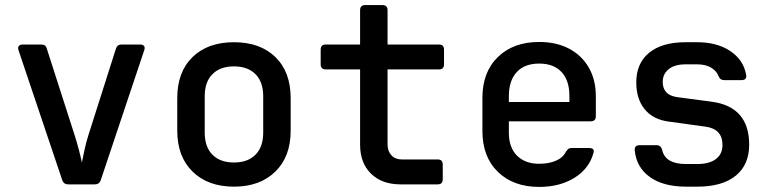

<svg xmlns="http://www.w3.org/2000/svg" viewBox="-20 -725 3040 755"><path d="M248 0Q231 0 225 -16L53 -527Q49 -538 54 -544Q59 -550 69 -550H142Q160 -550 164 -534L272 -198Q282 -167 290 -136.5Q298 -106 302 -86Q306 -106 312.5 -136.5Q319 -167 329 -198L436 -534Q441 -550 458 -550H531Q542 -550 546.5 -544Q551 -538 547 -527L376 -16Q370 0 353 0Z M900 9Q798 9 737.5 -50Q677 -109 677 -211V-339Q677 -442 737 -500.5Q797 -559 900 -559Q1003 -559 1063 -500.5Q1123 -442 1123 -339V-211Q1123 -109 1062.5 -50Q1002 9 900 9ZM900 -86Q954 -86 984.5 -116.5Q1015 -147 1015 -204V-346Q1015 -403 984.5 -433.5Q954 -464 900 -464Q846 -464 815.5 -433.5Q785 -403 785 -346V-204Q785 -147 815.5 -116.5Q846 -86 900 -86Z M1555 0Q1482 0 1439 -42Q1396 -84 1396 -156V-452H1261Q1241 -452 1241 -472V-530Q1241 -550 1261 -550H1396V-685Q1396 -705 1416 -705H1484Q1504 -705 1504 -685V-550H1706Q1726 -550 1726 -530V-472Q1726 -452 1706 -452H1504V-157Q1504 -131 1519 -114.5Q1534 -98 1560 -98H1701Q1721 -98 1721 -78V-20Q1721 0 1701 0Z M2100 10Q1999 10 1938 -49Q1877 -108 1877 -210V-340Q1877 -442 1938 -501Q1999 -560 2100 -560Q2168 -560 2218 -533.5Q2268 -507 2295.5 -459Q2323 -411 2323 -347V-268Q2323 -248 2303 -248H1981V-203Q1981 -145 2013 -113Q2045 -81 2100 -81Q2138 -81 2166 -93Q2194 -105 2205 -128Q2210 -135 2214.5 -139Q2219 -143 2228 -143H2296Q2319 -143 2314 -125Q2298 -63 2240 -26.5Q2182 10 2100 10ZM1981 -347V-324H2219V-348Q2219 -409 2188 -442Q2157 -475 2100 -475Q2043 -475 2012 -441.5Q1981 -408 1981 -347Z M2678 9Q2589 9 2536 -28.5Q2483 -66 2476 -133Q2474 -154 2495 -154H2563Q2579 -154 2584 -135Q2596 -80 2678 -80H2722Q2769 -80 2795 -99.5Q2821 -119 2821 -155Q2821 -218 2754 -227L2609 -247Q2548 -255 2515 -295.5Q2482 -336 2482 -401Q2482 -476 2532.5 -517.5Q2583 -559 2676 -559H2721Q2800 -559 2852 -524Q2904 -489 2914 -431Q2918 -410 2896 -410H2827Q2811 -410 2805 -427Q2797 -447 2775.5 -459.5Q2754 -472 2721 -472H2676Q2633 -472 2609.5 -453Q2586 -434 2586 -403Q2586 -351 2643 -343L2779 -325Q2926 -305 2926 -156Q2926 -77 2873 -34Q2820 9 2722 9Z"/></svg>

Font: Pitagon Sans Mono SemiBold
Style: Regular
Weight: 600
Monospace: yes
Designer: Travis Tran
Foundry: Pitagon
Version: Version 1.001; ttfautohint (v1.8.4.7-5d5b);gftools[0.9.26]